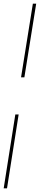

<svg xmlns="http://www.w3.org/2000/svg" viewBox="-42 -810 216 1040"><path d="M90 -391H72L136 -790H154ZM41 -190H59L-4 210H-22Z"/></svg>

Font: Georama Condensed Thin
Style: Italic
Weight: 100
Width: 3
Italic angle: -9°
Designer: Jean-Baptiste Levee
Foundry: Production Type
Version: Version 1.000